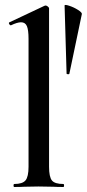

<svg xmlns="http://www.w3.org/2000/svg" viewBox="-20 -747 347 767"><path d="M37 -12Q70 -12 82 -26.5Q94 -41 94 -81V-592Q94 -627 87.5 -642.5Q81 -658 64 -658Q49 -658 24 -646H23Q19 -646 16.5 -651.5Q14 -657 18 -658L158 -724L162 -725Q166 -725 171 -721Q176 -717 176 -714V-81Q176 -40 187.5 -26Q199 -12 233 -12Q236 -12 236 -6Q236 0 233 0Q208 0 193 -1L134 -2L77 -1Q62 0 37 0Q34 0 34 -6Q34 -12 37 -12ZM307 -691 257 -452Q256 -450 251 -450.5Q246 -451 246 -453L238 -725Q238 -730 256.5 -724Q275 -718 291.5 -707.5Q308 -697 307 -691Z"/></svg>

Font: Cormorant Garamond SemiBold
Style: Regular
Weight: 600
Designer: Christian Thalmann (Catharsis Fonts)
Version: Version 3.000